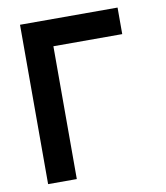

<svg xmlns="http://www.w3.org/2000/svg" viewBox="-82 -800 751 869"><g transform="rotate(-10 293.0 -366.0)"><path d="M517.1 -732.4V-610.4H200.7V0H68.8V-732.4Z"/></g></svg>

Font: Consola Mono
Style: Bold
Weight: 700
Monospace: yes
Designer: Wojciech Kalinowski "wmk69" (wmk69@o2.pl)
Foundry: Wojciech Kalinowski "wmk69" (wmk69@o2.pl)
Version: Version 2.1.0